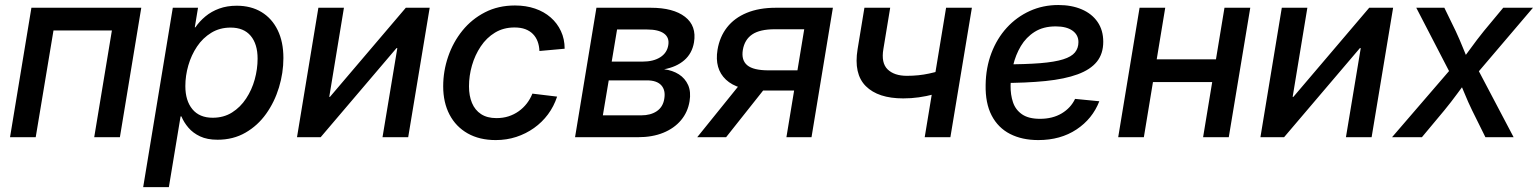

<svg xmlns="http://www.w3.org/2000/svg" viewBox="-20 -561 6288 785"><path d="M557.6 -529.3 470.2 0H365.2L437.5 -436.5H198.7L126 0H21L108.4 -529.3Z M565.4 204.1 686.5 -529.3H789.6L776.4 -449.2H778.8Q795.4 -473.6 819.8 -493.9Q844.2 -514.2 876.2 -525.9Q908.2 -537.6 947.8 -537.6Q1006.3 -537.6 1049.1 -511.7Q1091.8 -485.8 1115.2 -438Q1138.7 -390.1 1138.7 -323.7Q1138.7 -263.2 1120.6 -203.6Q1102.5 -144 1068.1 -95.7Q1033.7 -47.4 983.6 -18.6Q933.6 10.3 869.6 10.3Q827.1 10.3 798.1 -3.4Q769 -17.1 750.5 -38.8Q731.9 -60.5 721.7 -85H718.3L670.4 204.1ZM849.6 -79.6Q894.5 -79.6 928.7 -101.1Q962.9 -122.6 986.3 -158.2Q1009.8 -193.8 1021.5 -236.3Q1033.2 -278.8 1033.2 -321.3Q1033.2 -380.9 1004.9 -414.6Q976.6 -448.2 922.9 -448.2Q878.4 -448.2 843.8 -427Q809.1 -405.8 785.6 -370.8Q762.2 -335.9 750 -293.7Q737.8 -251.5 737.8 -209Q737.8 -149.4 766.6 -114.5Q795.4 -79.6 849.6 -79.6Z M1648.9 0H1543.9L1604.5 -364.3H1601.1L1291 0H1194.3L1281.7 -529.3H1386.2L1326.2 -165H1329.1L1639.2 -529.3H1736.8Z M2006.8 11.7Q1940.4 11.7 1892.1 -15.6Q1843.8 -43 1817.9 -92.5Q1792 -142.1 1792 -208Q1792 -270.5 1812.3 -329.6Q1832.5 -388.7 1870.6 -435.8Q1908.7 -482.9 1962.9 -510.7Q2017.1 -538.6 2085.4 -538.6Q2130.4 -538.6 2167.5 -525.9Q2204.6 -513.2 2231.4 -489.7Q2258.3 -466.3 2273.4 -433.8Q2288.6 -401.4 2288.6 -361.8L2185.5 -352.5Q2184.6 -374 2178 -391.6Q2171.4 -409.2 2158.9 -421.9Q2146.5 -434.6 2127.9 -441.7Q2109.4 -448.7 2083.5 -448.7Q2038.6 -448.7 2003.9 -427.7Q1969.2 -406.7 1945.6 -371.3Q1921.9 -335.9 1909.7 -293.5Q1897.5 -251 1897.5 -208Q1897.5 -169.4 1909.7 -140.1Q1921.9 -110.8 1946.8 -94.5Q1971.7 -78.1 2009.8 -78.1Q2036.6 -78.1 2059.3 -85.4Q2082 -92.8 2100.8 -106.2Q2119.6 -119.6 2133.8 -137.9Q2147.9 -156.2 2156.7 -178.2L2257.8 -166Q2244.6 -126 2220.5 -93.5Q2196.3 -61 2163.3 -37.6Q2130.4 -14.2 2090.8 -1.2Q2051.3 11.7 2006.8 11.7Z M2331.1 0 2418.5 -529.3H2640.6Q2732.9 -529.3 2780.8 -492.2Q2828.6 -455.1 2817.4 -387.7Q2809.6 -342.3 2777.6 -314.7Q2745.6 -287.1 2695.3 -277.8Q2730 -273.4 2755.6 -257.1Q2781.2 -240.7 2793.5 -213.1Q2805.7 -185.5 2799.3 -147Q2792 -102.5 2764.4 -69.6Q2736.8 -36.6 2692.1 -18.3Q2647.5 0 2587.9 0ZM2444.8 -89.4H2601.6Q2640.1 -89.4 2665.3 -106.4Q2690.4 -123.5 2695.8 -156.2Q2702.1 -191.9 2683.8 -212.2Q2665.5 -232.4 2625 -232.4H2468.8ZM2481 -309.1H2606.9Q2651.4 -309.1 2679.4 -326.9Q2707.5 -344.7 2712.4 -377Q2717.3 -407.7 2694.6 -424.1Q2671.9 -440.4 2626 -440.4H2502.9Z M3297.9 0H3195.3L3268.1 -441.4H3147.9Q3086.9 -441.4 3055.7 -420.4Q3024.4 -399.4 3017.1 -356.9Q3010.3 -314.9 3035.2 -294.2Q3060.1 -273.4 3122.1 -273.4H3284.2L3270.5 -190.9H3098.6Q2995.1 -190.9 2948 -235.4Q2900.9 -279.8 2913.6 -357.4Q2922.4 -410.6 2952.6 -449.2Q2982.9 -487.8 3033.2 -508.5Q3083.5 -529.3 3151.9 -529.3H3385.3ZM2948.7 0H2830.6L3022.9 -238.3H3137.7Z M3672.9 -158.7Q3570.3 -158.7 3520 -208.7Q3469.7 -258.8 3486.3 -359.9L3514.2 -529.3H3619.6L3591.8 -360.8Q3582 -303.7 3609.1 -277.3Q3636.2 -251 3688 -251Q3736.3 -251 3778.6 -260.3Q3820.8 -269.5 3866.7 -284.7L3851.1 -191.9Q3824.7 -182.6 3796.1 -175Q3767.6 -167.5 3736.8 -163.1Q3706.1 -158.7 3672.9 -158.7ZM3760.7 0 3848.1 -529.3H3953.6L3865.7 0Z M4225.1 11.7Q4158.7 11.7 4109.6 -13.4Q4060.5 -38.6 4034.4 -88.9Q4008.3 -139.2 4009.8 -213.9Q4010.7 -284.2 4033.4 -344Q4056.2 -403.8 4096.4 -447.8Q4136.7 -491.7 4190.4 -516.1Q4244.1 -540.5 4307.1 -540.5Q4361.3 -540.5 4402.8 -522.7Q4444.3 -504.9 4467.5 -471.2Q4490.7 -437.5 4490.7 -390.1Q4490.7 -341.3 4464.6 -308.8Q4438.5 -276.4 4386 -257.1Q4333.5 -237.8 4254.6 -229.7Q4175.8 -221.7 4069.8 -221.7L4082.5 -297.9Q4173.3 -297.9 4232.9 -302.7Q4292.5 -307.6 4326.7 -318.4Q4360.8 -329.1 4375 -346.7Q4389.2 -364.3 4389.2 -388.7Q4389.2 -418.5 4364.7 -435.8Q4340.3 -453.1 4296.4 -453.1Q4245.6 -453.1 4210.4 -430.9Q4175.3 -408.7 4153.8 -372.6Q4132.3 -336.4 4122.3 -293.9Q4112.3 -251.5 4111.8 -210.9Q4111.3 -173.8 4121.6 -143.1Q4131.8 -112.3 4158.4 -93.8Q4185.1 -75.2 4231.9 -75.2Q4283.7 -75.2 4320.8 -97.4Q4357.9 -119.6 4375.5 -156.7L4474.6 -147Q4446.8 -75.2 4381.3 -31.7Q4315.9 11.7 4225.1 11.7Z M4977.5 -318.4 4962.4 -225.6H4667L4682.1 -318.4ZM4744.1 -529.3 4656.7 0H4551.8L4639.2 -529.3ZM5091.8 -529.3 5003.9 0H4898.9L4986.3 -529.3Z M5587.9 0H5482.9L5543.5 -364.3H5540L5230 0H5133.3L5220.7 -529.3H5325.2L5265.1 -165H5268.1L5578.1 -529.3H5675.8Z M5671.4 0 5936 -307.1 5922.9 -234.9 5770.5 -529.3H5885.3L5931.6 -434.1Q5948.2 -398.4 5961.7 -364.7Q5975.1 -331.1 5989.7 -298.3H5943.8Q5969.7 -331.1 5993.9 -364.7Q6018.1 -398.4 6046.9 -434.1L6126 -529.3H6247.6L5995.6 -233.4L6007.8 -305.2L6168.5 0H6053.2L5999 -109.4Q5981.9 -144.5 5968.8 -177Q5955.6 -209.5 5940.9 -241.2H5985.8Q5960.9 -209.5 5937.3 -177Q5913.6 -144.5 5884.8 -109.4L5793.5 0Z"/></svg>

Font: Inter 24pt Medium
Style: Italic
Weight: 500
Italic angle: -9.3988°
Designer: Rasmus Andersson
Foundry: rsms
Version: Version 4.001;git-66647c0bb